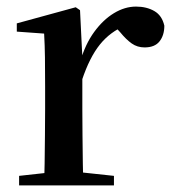

<svg xmlns="http://www.w3.org/2000/svg" viewBox="-20 -563 524 583"><path d="M38 0V-29L147 -41H214L326 -29V0ZM114 0Q115 -25 115.5 -66.5Q116 -108 116.5 -153Q117 -198 117 -232V-301Q117 -352 116.5 -388.5Q116 -425 114 -461L31 -467V-492L210 -541L223 -532L230 -390V-389V-232Q230 -198 230.5 -153Q231 -108 231.5 -66.5Q232 -25 233 0ZM229 -320 201 -377H224Q239 -429 266 -466Q293 -503 326 -523Q359 -543 393 -543Q425 -543 448.5 -529.5Q472 -516 479 -485Q479 -456 464.5 -437.5Q450 -419 419 -419Q397 -419 380 -431Q363 -443 345 -465L322 -490L362 -486Q315 -467 283.5 -428Q252 -389 229 -320Z"/></svg>

Font: Noto Serif JP ExtraLight SemiBold
Style: Regular
Weight: 600
Version: Version 2.003-H1;hotconv 1.1.1;makeotfexe 2.6.0